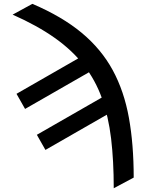

<svg xmlns="http://www.w3.org/2000/svg" viewBox="-20 -785 774 1018"><path d="M46.9 -707.4 151.6 -764.6Q309.3 -697.4 413.4 -610.8Q517.4 -524.1 577.8 -412.8Q638.1 -301.5 663.5 -160.5Q688.9 -19.5 688.9 156.6L583.1 213.1Q583.1 67.8 569.1 -50.1Q555 -168 520.4 -264.2Q485.8 -360.4 424.7 -439.1Q363.6 -517.8 270.8 -583.6Q177.9 -649.5 46.9 -707.4ZM497.9 -428.3 112.9 -207.4 67.5 -287.6 451.3 -507.8ZM605.8 -210.9 220.9 9.9 175.4 -70.3 559.3 -290.5Z"/></svg>

Font: InterMG Medium
Style: Regular
Weight: 500
Designer: Rasmus Andersson
Foundry: rsms
Version: Version 3.019;December 26, 2023;FontCreator 15.0.0.2955 64-b